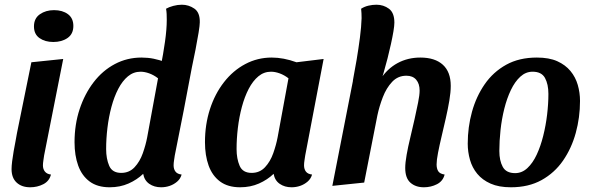

<svg xmlns="http://www.w3.org/2000/svg" viewBox="-20 -774 2507 814"><path d="M108 20Q72 20 50.5 0Q29 -20 29 -57Q29 -70 31.5 -90.5Q34 -111 38 -133.5Q42 -156 46 -176.5Q50 -197 52 -210L113 -510L248 -524L167 -115Q166 -107 164 -94.5Q162 -82 162 -73Q162 -57 170.5 -46.5Q179 -36 196 -34Q189 -6 163.5 7Q138 20 108 20ZM206 -596Q171 -596 147.5 -612.5Q124 -629 124 -662Q124 -696 149 -713.5Q174 -731 209 -731Q245 -731 268 -714Q291 -697 291 -664Q291 -630 266.5 -613Q242 -596 206 -596Z M445 20Q393 20 360 -4.5Q327 -29 311.5 -72Q296 -115 296 -171Q296 -246 317.5 -311Q339 -376 377 -425.5Q415 -475 467 -502.5Q519 -530 580 -530Q607 -530 631.5 -525Q656 -520 680 -511L794 -491Q777 -400 759 -306.5Q741 -213 721 -115Q720 -107 718 -95Q716 -83 716 -73Q716 -57 724 -46.5Q732 -36 750 -34Q745 -16 731 -4Q717 8 699.5 14Q682 20 663 20Q634 20 613 5.5Q592 -9 587 -37Q561 -12 525 4Q489 20 445 20ZM494 -41Q528 -41 550.5 -65Q573 -89 585.5 -124.5Q598 -160 604 -192L650 -442Q632 -456 612.5 -463Q593 -470 576 -470Q546 -470 522.5 -450.5Q499 -431 481.5 -397.5Q464 -364 452.5 -321Q441 -278 435.5 -232Q430 -186 430 -142Q430 -101 443 -71Q456 -41 494 -41ZM792 -481 661 -489Q672 -544 679.5 -597Q687 -650 687 -690Q687 -703 686.5 -714.5Q686 -726 684 -737Q696 -744 714.5 -749Q733 -754 751 -754Q780 -754 804 -737.5Q828 -721 827 -679Q827 -667 822 -636Q817 -605 809 -564Q801 -523 792 -481Z M998 20Q946 20 913 -4.5Q880 -29 864.5 -72Q849 -115 849 -171Q849 -246 870 -311Q891 -376 929.5 -425.5Q968 -475 1020 -502.5Q1072 -530 1132 -530Q1182 -530 1237 -510L1352 -524L1274 -115Q1273 -107 1271 -95Q1269 -83 1269 -73Q1269 -57 1277 -46.5Q1285 -36 1303 -34Q1298 -16 1284 -4Q1270 8 1252.5 14Q1235 20 1216 20Q1187 20 1166 5.5Q1145 -9 1140 -37Q1114 -12 1078 4Q1042 20 998 20ZM1047 -41Q1081 -41 1103.5 -65Q1126 -89 1138.5 -124.5Q1151 -160 1157 -192L1203 -442Q1185 -456 1165.5 -463Q1146 -470 1129 -470Q1099 -470 1075.5 -450.5Q1052 -431 1034.5 -397.5Q1017 -364 1005.5 -321Q994 -278 988.5 -232Q983 -186 983 -142Q983 -101 996 -71Q1009 -41 1047 -41Z M1777 20Q1742 20 1720 0.5Q1698 -19 1698 -62Q1698 -84 1704 -118Q1710 -152 1719.5 -191Q1729 -230 1737.5 -268.5Q1746 -307 1752.5 -339Q1759 -371 1759 -390Q1759 -419 1744.5 -436Q1730 -453 1703 -453Q1667 -453 1642.5 -427Q1618 -401 1603 -362Q1588 -323 1580 -285L1524 0L1389 14L1479 -445L1592 -437Q1622 -483 1665.5 -506.5Q1709 -530 1762 -530Q1824 -530 1857.5 -499.5Q1891 -469 1891 -410Q1891 -383 1885 -347.5Q1879 -312 1870 -272.5Q1861 -233 1852 -195Q1843 -157 1837 -126Q1831 -95 1831 -77Q1831 -59 1838 -48Q1845 -37 1865 -34Q1858 -6 1832.5 7Q1807 20 1777 20ZM1590 -414 1476 -432Q1484 -473 1492 -521Q1500 -569 1506 -615Q1512 -661 1513 -697Q1513 -708 1512.5 -718Q1512 -728 1511 -737Q1525 -746 1542 -750Q1559 -754 1576 -754Q1606 -754 1629 -737Q1652 -720 1652 -678Q1652 -665 1648 -641Q1644 -617 1637.5 -587.5Q1631 -558 1623 -526.5Q1615 -495 1606.5 -466Q1598 -437 1590 -414Z M2146 20Q2095 20 2060 4.5Q2025 -11 2003.5 -37Q1982 -63 1972.5 -96.5Q1963 -130 1963 -165Q1963 -235 1981 -300Q1999 -365 2035 -417Q2071 -469 2126 -499.5Q2181 -530 2256 -530Q2308 -530 2342.5 -514.5Q2377 -499 2398.5 -473Q2420 -447 2429.5 -414Q2439 -381 2439 -346Q2439 -276 2421 -210.5Q2403 -145 2367 -93Q2331 -41 2276 -10.5Q2221 20 2146 20ZM2164 -40Q2193 -40 2216 -61.5Q2239 -83 2255.5 -118.5Q2272 -154 2283 -198Q2294 -242 2299.5 -288Q2305 -334 2305 -376Q2305 -417 2290.5 -443.5Q2276 -470 2238 -470Q2209 -470 2186 -449Q2163 -428 2146 -392.5Q2129 -357 2118 -313Q2107 -269 2102 -222.5Q2097 -176 2097 -134Q2097 -93 2111.5 -66.5Q2126 -40 2164 -40Z"/></svg>

Font: Sansita Swashed Light Medium
Style: Regular
Weight: 500
Version: Version 1.003